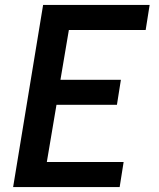

<svg xmlns="http://www.w3.org/2000/svg" viewBox="-20 -755 640 775"><path d="M33 0 154 -735H584L568 -634H258L224 -433H468L452 -332H208L169 -101H479L463 0Z"/></svg>

Font: Iosevka Aile
Style: Bold Italic
Weight: 700
Italic angle: -9°
Designer: Belleve Invis
Foundry: Belleve Invis
Version: Version 28.0.1; ttfautohint (v1.8.4)